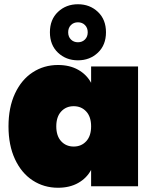

<svg xmlns="http://www.w3.org/2000/svg" viewBox="-20 -877 712 904"><path d="M253 -571Q308 -571 348 -548.5Q388 -526 409 -487V-564H630V0H409V-77Q388 -38 348 -15.5Q308 7 253 7Q187 7 134 -27.5Q81 -62 50.5 -127.5Q20 -193 20 -282Q20 -371 50.5 -436.5Q81 -502 134 -536.5Q187 -571 253 -571ZM327 -377Q291 -377 268 -352Q245 -327 245 -282Q245 -237 268 -212Q291 -187 327 -187Q363 -187 386 -212Q409 -237 409 -282Q409 -327 386 -352Q363 -377 327 -377ZM347 -593Q291 -593 253 -629Q215 -665 215 -725Q215 -785 253 -821Q291 -857 347 -857Q403 -857 441 -821Q479 -785 479 -725Q479 -665 441 -629Q403 -593 347 -593ZM347 -772Q327 -772 314 -759Q301 -746 301 -725Q301 -704 314 -691Q327 -678 347 -678Q367 -678 380 -691Q393 -704 393 -725Q393 -746 380 -759Q367 -772 347 -772Z"/></svg>

Font: Poppins Black A&M
Style: Regular
Weight: 900
Designer: Ninad Kale (Devanagari), Jonny Pinhorn (Latin)
Foundry: Indian Type Foundry
Version: 4.004